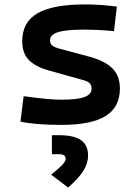

<svg xmlns="http://www.w3.org/2000/svg" viewBox="-20 -547 626 856"><path d="M252.9 9.8Q136.7 9.8 71.3 -4.9L85.4 -118.2Q142.6 -110.4 183.6 -106.4Q224.6 -102.5 252.9 -102.5Q324.2 -102.5 356.2 -114.3Q388.2 -126 388.2 -151.4Q388.2 -168 378.9 -176.5Q369.6 -185.1 349.6 -190.4L200.7 -231.9Q138.7 -249 108.9 -279.1Q79.1 -309.1 79.1 -363.8Q79.1 -448.2 147.2 -487.8Q215.3 -527.3 359.4 -527.3Q394 -527.3 428.7 -524.9Q463.4 -522.5 501 -517.6L488.3 -408.2Q445.8 -412.1 413.8 -413.6Q381.8 -415 356.4 -415Q275.4 -415 239.3 -403.8Q203.1 -392.6 203.1 -367.7Q203.1 -351.1 213.9 -343.3Q224.6 -335.4 247.1 -329.6L372.1 -295.9Q444.8 -277.3 479.7 -243.7Q514.6 -210 514.6 -151.9Q514.6 -69.3 450.9 -29.8Q387.2 9.8 252.9 9.8ZM283.7 289.1 208 231.9Q243.7 203.1 258.3 187.3Q272.9 171.4 272.9 160.6Q272.9 140.6 243.2 140.6H211.4V55.7H242.2Q309.1 55.7 340.8 77.6Q372.6 99.6 372.6 146Q372.6 181.6 351.3 215.1Q330.1 248.5 283.7 289.1Z"/></svg>

Font: Cascadia Mono PL SemiBold
Style: Regular
Weight: 600
Monospace: yes
Designer: Aaron Bell
Foundry: Saja Typeworks
Version: Version 2404.023; ttfautohint (v1.8.4)